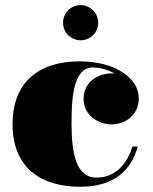

<svg xmlns="http://www.w3.org/2000/svg" viewBox="-20 -704 585 734"><path d="M221 -617C221 -580 251 -550 288 -550C325 -550 355.5 -580 355.5 -617C355.5 -654 325 -684.5 288 -684.5C251 -684.5 221 -654 221 -617ZM506.5 -143.5H486C465 -75.5 421 -25 348.5 -25C272 -25 253.5 -115.5 253.5 -230C253.5 -324 258.5 -446 335 -446C360.5 -446 391.5 -437.5 419 -423C415 -423.5 410.5 -423.5 406.5 -423.5C351 -423.5 299.5 -387 299.5 -327C299.5 -262 356.5 -228.5 406.5 -228.5C462 -228.5 510.5 -267 510.5 -328C510.5 -408 416.5 -469.5 284.5 -469.5C123.5 -469.5 28 -385 28 -230C28 -55 145.5 10 286.5 10C412.5 10 480.5 -49 506.5 -143.5Z"/></svg>

Font: Bodoni* 11pt Fatface
Style: Regular
Weight: 900
Version: Version 2.3